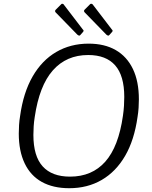

<svg xmlns="http://www.w3.org/2000/svg" viewBox="-20 -982 802 1012"><path d="M345 10Q260 10 200.5 -23Q141 -56 110 -121Q79 -186 79 -278Q79 -300 80.5 -323.5Q82 -347 86 -371Q103 -494 152 -579Q201 -664 276.5 -708Q352 -752 447 -752Q531 -752 590 -718Q649 -684 680.5 -618.5Q712 -553 712 -458Q712 -437 710.5 -413.5Q709 -390 705 -366Q688 -244 639.5 -160.5Q591 -77 516 -33.5Q441 10 345 10ZM349 -51Q465 -51 535 -130Q605 -209 628 -372Q632 -399 633.5 -424Q635 -449 635 -471Q635 -583 587 -637.5Q539 -692 445 -692Q330 -692 258.5 -611Q187 -530 163 -365Q159 -340 157.5 -316Q156 -292 156 -271Q156 -159 205 -105Q254 -51 349 -51ZM303 -960Q305 -963 310 -962Q315 -961 316 -958L417 -826Q420 -824 420.5 -821Q421 -818 418 -814L403 -797Q399 -793 395.5 -794.5Q392 -796 388 -799L277 -913Q266 -922 273 -930ZM455 -960Q458 -963 462.5 -962Q467 -961 469 -958L570 -826Q573 -824 573.5 -820.5Q574 -817 571 -814L556 -797Q552 -793 548.5 -794.5Q545 -796 541 -799L430 -913Q418 -923 426 -931Z"/></svg>

Font: Libre Franklin Thin Light
Style: Italic
Weight: 300
Italic angle: -8°
Version: Version 3.000